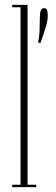

<svg xmlns="http://www.w3.org/2000/svg" viewBox="-20 -770 232 790"><path d="M30 0V-10H64.5V-740H30V-750H93.5V-10H129V0ZM136.5 -595.5Q142 -617.5 143 -648.5Q144 -679.5 144 -700Q144 -736.5 161 -736.5Q171 -736.5 173.8 -728Q176.5 -719.5 176.5 -705Q176.5 -684.5 167 -653.8Q157.5 -623 146 -592.5Z"/></svg>

Font: Imbue 100pt Thin
Style: Regular
Weight: 100
Designer: Tyler Finck
Foundry: Etcetera Type Company
Version: Version 1.102; ttfautohint (v1.8.3)